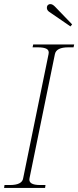

<svg xmlns="http://www.w3.org/2000/svg" viewBox="-27 -917 382 937"><path d="M212 -860Q200 -869 202 -883Q203 -890 208 -893.5Q213 -897 218 -897Q225 -897 230.5 -893.5Q236 -890 241 -885L325 -798L317 -788ZM-5 -14H21Q81 -14 86 -47L210 -653Q214 -671 200.5 -678.5Q187 -686 158 -686H132L135 -700H335L332 -686H306Q248 -686 241 -653L117 -47Q110 -14 169 -14H195L193 0H-7Z"/></svg>

Font: Taviraj Thin
Style: Italic
Weight: 250
Italic angle: -12°
Designer: Katatrad Team
Foundry: CadsonDemak
Version: Version 1.001